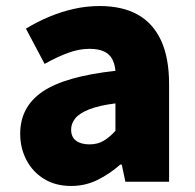

<svg xmlns="http://www.w3.org/2000/svg" viewBox="-20 -603 646 637"><path d="M216 14Q164 14 126 -9.5Q88 -33 67.5 -72.5Q47 -112 47 -159Q47 -249 122 -299.5Q197 -350 363 -368Q361 -391 352 -407.5Q343 -424 324.5 -432.5Q306 -441 277 -441Q243 -441 207 -428Q171 -415 128 -391L66 -508Q104 -531 143.5 -547.5Q183 -564 225 -573.5Q267 -583 311 -583Q385 -583 436 -555Q487 -527 514 -469.5Q541 -412 541 -323V0H396L384 -57H379Q344 -26 303.5 -6Q263 14 216 14ZM277 -124Q304 -124 324 -136Q344 -148 363 -169V-260Q308 -253 275.5 -240Q243 -227 229.5 -210Q216 -193 216 -173Q216 -148 232.5 -136Q249 -124 277 -124Z"/></svg>

Font: Noto Sans JP Thin Black
Style: Regular
Weight: 900
Version: Version 2.004-H2;hotconv 1.0.118;makeotfexe 2.5.65603